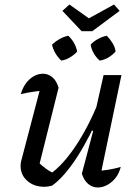

<svg xmlns="http://www.w3.org/2000/svg" viewBox="-20 -822 604 849"><path d="M239 -434 152 -86 146 -108Q164 -90 184 -75.5Q204 -61 222 -55L201 -52Q257 -91 313 -174Q369 -257 418 -376L431 -341Q404 -278 376.5 -224.5Q349 -171 321 -127.5Q293 -84 265 -52Q237 -20 210 -1Q191 4 176 4Q131 4 101 -22Q71 -48 71 -89Q71 -104 76 -119L166 -462L205 -425Q169 -422 135.5 -417.5Q102 -413 72 -406Q80 -434 95 -454Q110 -474 129.5 -485Q149 -496 170 -496Q193 -496 211.5 -480.5Q230 -465 239 -434ZM342 -54 392 -243 383 -246 438 -490H517L420 -26L403 -66Q432 -67 459.5 -71.5Q487 -76 514 -84Q507 -56 491.5 -36Q476 -16 455 -4.5Q434 7 413 7Q388 7 369.5 -9Q351 -25 342 -54ZM341 -684 256 -774 287 -802 373 -741 484 -802 509 -774 388 -684ZM251 -554Q236 -568 225 -586.5Q214 -605 210 -625Q225 -639 243.5 -649.5Q262 -660 282 -664Q297 -650 307.5 -631.5Q318 -613 321 -594Q309 -580 290 -568.5Q271 -557 251 -554ZM421 -554Q406 -567 395 -585.5Q384 -604 381 -625Q394 -639 413 -649.5Q432 -660 452 -664Q467 -649 478 -631Q489 -613 491 -594Q478 -579 459.5 -568Q441 -557 421 -554Z"/></svg>

Font: Piazzolla Thin Medium
Style: Italic
Weight: 500
Italic angle: -11.3°
Version: Version 2.005